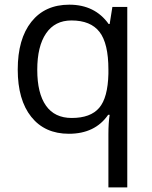

<svg xmlns="http://www.w3.org/2000/svg" viewBox="-20 -565 653 825"><path d="M288.1 -58.1Q369.1 -58.1 406.2 -101.6Q443.4 -145 445.8 -248V-266.1Q445.8 -378.4 407.7 -427.7Q369.6 -477.1 287.1 -477.1Q215.8 -477.1 178 -421.6Q140.1 -366.2 140.1 -265.1Q140.1 -164.1 177.5 -111.1Q214.8 -58.1 288.1 -58.1ZM275.9 9.8Q172.4 9.8 114.3 -63Q56.2 -135.7 56.2 -266.1Q56.2 -397.5 114.7 -471.2Q173.3 -544.9 277.8 -544.9Q387.7 -544.9 446.8 -461.9H451.2L462.9 -535.2H526.9V240.2H445.8V11.2Q445.8 -37.6 451.2 -71.8H444.8Q388.7 9.8 275.9 9.8Z"/></svg>

Font: f02954597
Style: Regular
Weight: 400
Foundry: Ascender Corporation
Version: Version 1.10